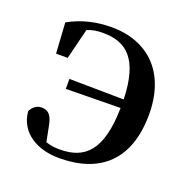

<svg xmlns="http://www.w3.org/2000/svg" viewBox="-105 -644 750 761"><g transform="rotate(20 270.0 -263.5)"><path d="M153 -251 383 -254C380 -72 317 -17 212 -17C192 -17 174 -19 153 -26L141 -87C133 -133 118 -149 88 -149C70 -149 52 -137 43 -117C51 -27 131 16 221 16C396 16 498 -78 498 -269C498 -445 395 -543 241 -543C180 -543 118 -530 61 -498L69 -369H118L150 -498C171 -507 192 -510 216 -510C316 -510 378 -459 383 -290L153 -293Z"/></g></svg>

Font: Noto Serif SC SemiBold
Style: Regular
Weight: 600
Designer: Ryoko NISHIZUKA 西塚涼子 (kana & ideographs); Frank Grießhammer (Latin, Greek & Cyrillic); Wenlong ZHANG 张文龙 (bopomofo); San
Foundry: Adobe
Version: Version 2.001;hotconv 1.1.0;makeotfexe 2.6.0